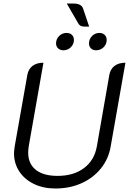

<svg xmlns="http://www.w3.org/2000/svg" viewBox="-20 -1067 736 1096"><path d="M60 -192Q60 -204 64 -232L136 -639Q142 -673 166 -691Q190 -709 228 -709L144 -232Q141 -213 141 -195Q141 -132 184.5 -97.5Q228 -63 309 -63Q400 -63 459.5 -107.5Q519 -152 533 -232L604 -639Q610 -673 634 -691Q658 -709 696 -709L612 -232Q600 -160 556 -105.5Q512 -51 445 -21Q378 9 296 9Q227 9 173.5 -17Q120 -43 90 -88.5Q60 -134 60 -192ZM427 -933 361 -1047H395Q421 -1047 435 -1040Q449 -1033 454 -1019L489 -915Q458 -914 446 -917.5Q434 -921 427 -933ZM300 -819Q300 -844 317.5 -861.5Q335 -879 360 -879Q379 -879 390.5 -868Q402 -857 402 -839Q402 -815 384.5 -797.5Q367 -780 342 -780Q323 -780 311.5 -791Q300 -802 300 -819ZM488 -819Q488 -844 505.5 -861.5Q523 -879 547 -879Q566 -879 577.5 -868Q589 -857 589 -839Q589 -815 571.5 -797.5Q554 -780 529 -780Q510 -780 499 -791Q488 -802 488 -819Z"/></svg>

Font: K2D Light
Style: Italic
Weight: 300
Italic angle: -10°
Designer: Katatrad Aksorn Co.,Ltd.
Foundry: Cadson Demak Co.,Ltd.
Version: Version 1.000; ttfautohint (v1.6)